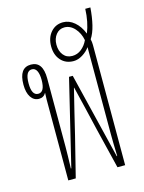

<svg xmlns="http://www.w3.org/2000/svg" viewBox="-104 -732 598 796"><g transform="rotate(-15 194.5 -334.5)"><path d="M89 0V-347Q89 -364 90 -376Q80 -358 60 -358Q38 -358 25 -377.5Q12 -397 12 -431Q12 -504 63 -504Q114 -504 114 -431V-185Q114 -156 114 -137.5Q114 -119 113.5 -99Q113 -79 112 -45H114L203 -414H219L309 -45H311Q310 -79 309.5 -99.5Q309 -120 309 -138.5Q309 -157 309 -185V-513Q297 -496 277.5 -484Q258 -472 239 -472Q205 -472 184.5 -495Q164 -518 164 -555Q164 -592 184.5 -615.5Q205 -639 237 -639Q263 -639 285.5 -620Q308 -601 321 -568Q339 -613 341 -669H363Q360 -628 352 -595Q344 -562 330 -541Q333 -529 333 -516V0H300L258 -172Q247 -219 235.5 -267.5Q224 -316 212 -365H211Q199 -316 187 -267.5Q175 -219 164 -172L121 0ZM239 -494Q261 -494 278.5 -508Q296 -522 306 -544Q300 -575 281 -596Q262 -617 237 -617Q215 -617 201 -599.5Q187 -582 187 -556Q187 -529 201 -511.5Q215 -494 239 -494ZM62 -379Q90 -379 90 -431Q90 -456 83 -470Q76 -484 62 -484Q34 -484 34 -431Q34 -379 62 -379Z"/></g></svg>

Font: Noto Sans Thai Looped UI Condensed Thin
Style: Regular
Weight: 100
Width: 3
Designer: Cadson Demak Team
Foundry: Cadson Demak Co., Ltd.
Version: Version 1.000; ttfautohint (v1.8.4.7-5d5b)